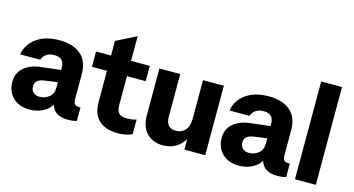

<svg xmlns="http://www.w3.org/2000/svg" viewBox="-78 -1014 2458 1335"><g transform="rotate(15 1151.5 -347.0)"><path d="M525 -97V1Q498 9 461 9Q412 9 381.5 -10.5Q351 -30 341 -67Q320 -31 277.5 -10.5Q235 10 186 10Q112 10 66.5 -33Q21 -76 21 -147Q21 -210 66.5 -249.5Q112 -289 190 -297L328 -313V-330Q328 -401 257 -401Q189 -401 168 -344H24Q37 -419 100.5 -464.5Q164 -510 264 -510Q364 -510 419 -462.5Q474 -415 474 -323V-141Q474 -117 483.5 -106.5Q493 -96 512 -96Q519 -96 525 -97ZM328 -186V-225L241 -213Q202 -208 185 -193.5Q168 -179 168 -152Q168 -127 184.5 -110.5Q201 -94 232 -94Q268 -94 298 -117.5Q328 -141 328 -186Z M924 -11Q908 -2 879.5 4Q851 10 821 10Q735 10 686 -33Q637 -76 637 -170V-390H529V-500H637V-605L781 -678V-500H916V-390H781V-183Q781 -142 798 -124Q815 -106 855 -106Q894 -106 924 -116Z M1299 -500H1449V0H1299V-76Q1274 -34 1235 -12Q1196 10 1146 10Q1072 10 1028.5 -35.5Q985 -81 985 -163V-500H1135V-193Q1135 -111 1208 -111Q1247 -111 1273 -139Q1299 -167 1299 -224Z M2032 -97V1Q2005 9 1968 9Q1919 9 1888.5 -10.5Q1858 -30 1848 -67Q1827 -31 1784.5 -10.5Q1742 10 1693 10Q1619 10 1573.5 -33Q1528 -76 1528 -147Q1528 -210 1573.5 -249.5Q1619 -289 1697 -297L1835 -313V-330Q1835 -401 1764 -401Q1696 -401 1675 -344H1531Q1544 -419 1607.5 -464.5Q1671 -510 1771 -510Q1871 -510 1926 -462.5Q1981 -415 1981 -323V-141Q1981 -117 1990.5 -106.5Q2000 -96 2019 -96Q2026 -96 2032 -97ZM1835 -186V-225L1748 -213Q1709 -208 1692 -193.5Q1675 -179 1675 -152Q1675 -127 1691.5 -110.5Q1708 -94 1739 -94Q1775 -94 1805 -117.5Q1835 -141 1835 -186Z M2095 -704H2245V0H2095Z"/></g></svg>

Font: CBA Beacon Sans Extra Bold
Style: Regular
Weight: 800
Designer: Wei Huang
Foundry: Wei Huang
Version: Version 1.002